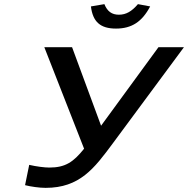

<svg xmlns="http://www.w3.org/2000/svg" viewBox="-20 -898 908 927"><path d="M218 -89C195 -89 156 -94 121 -102L101 -4C128 3 170 9 200 9C365 9 435 -85 524 -205L868 -670H745L468 -291L328 -670H194L386 -180C334 -115 295 -89 218 -89ZM419 -867 484 -878C498 -843 520 -827 554 -827C589 -827 616 -843 646 -878L705 -867C666 -793 616 -760 540 -760C464 -760 428 -793 419 -867Z"/></svg>

Font: LT Wave Medium
Style: Italic
Weight: 500
Designer: Daniel Lyons
Version: Version 2.5 (Glyphs App)